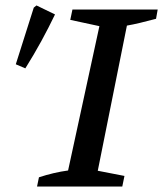

<svg xmlns="http://www.w3.org/2000/svg" viewBox="-20 -685 599 705"><path d="M116 0 123 -34Q178 -52 230 -59L345 -589L238 -612L246 -650H559L553 -616Q519 -607 494 -601Q469 -595 446 -591L339 -58L437 -39L429 0ZM73 -434 38 -449 104 -657 114 -665 182 -632Q159 -584 132 -534.5Q105 -485 73 -434Z"/></svg>

Font: Piazzolla Medium
Style: Italic
Weight: 500
Italic angle: -11.3°
Designer: Juan Pablo del Peral
Foundry: Huerta Tipografica
Version: Version 1.330